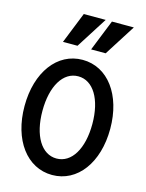

<svg xmlns="http://www.w3.org/2000/svg" viewBox="-142 -1064 885 1160"><g transform="rotate(15 300.0 -484.5)"><path d="M300 10C458 10 568 -138 568 -350C568 -562 458 -710 300 -710C142 -710 32 -562 32 -350C32 -138 142 10 300 10ZM300 -93C206 -93 144 -195 144 -350C144 -505 206 -607 300 -607C394 -607 456 -505 456 -350C456 -195 394 -93 300 -93ZM371 -979H234L156 -784H247ZM547 -979H410L332 -784H423Z"/></g></svg>

Font: CommitMono
Style: 600Regular
Weight: 600
Monospace: yes
Designer: Eigil Nikolajsen
Foundry: Eigil Nikolajsen
Version: Version 1.143